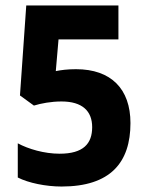

<svg xmlns="http://www.w3.org/2000/svg" viewBox="-20 -671 541 702"><path d="M258 -418C227 -418 204 -415 184 -411L194 -527H413V-651H76L53 -322L104 -285C130 -293 167 -300 205 -300C281 -300 317 -265 317 -206C317 -146 285 -109 198 -109C142 -109 84 -126 45 -147V-22C84 -2 148 11 205 11C384 11 457 -77 457 -221C457 -346 386 -418 258 -418Z"/></svg>

Font: Noto Sans Telugu Condensed
Style: Bold
Weight: 700
Width: 3
Designer: Jelle Bosma - Monotype Design Team
Foundry: Monotype Imaging Inc.
Version: Version 2.005